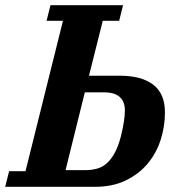

<svg xmlns="http://www.w3.org/2000/svg" viewBox="-53 -718 678 738"><path d="M-18 -60H45L189 -638H126L141 -698H420L405 -638H342L289 -427H407Q491 -427 536 -392.5Q581 -358 581 -286Q581 -232 564.5 -180.5Q548 -129 514.5 -89Q481 -49 430.5 -24.5Q380 0 313 0H-33ZM274 -64Q298 -64 319 -69.5Q340 -75 357 -90Q374 -105 388 -130.5Q402 -156 412 -195Q419 -224 423 -249Q427 -274 427 -294Q427 -327 407.5 -345Q388 -363 347 -363H273L199 -64Z"/></svg>

Font: IBM Plex Serif
Style: Bold Italic
Weight: 700
Italic angle: -14°
Designer: Mike Abbink, Paul van der Laan, Pieter van Rosmalen
Foundry: Bold Monday
Version: Version 3.001